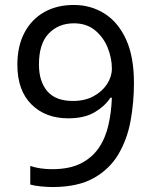

<svg xmlns="http://www.w3.org/2000/svg" viewBox="-20 -744 612 774"><path d="M520 -409Q520 -332 506.5 -257.5Q493 -183 457.5 -122.5Q422 -62 357.5 -26Q293 10 192 10Q172 10 145.5 7.5Q119 5 102 0V-75Q141 -62 190 -62Q260 -62 305.5 -85Q351 -108 378 -147.5Q405 -187 417 -239.5Q429 -292 431 -350H425Q403 -316 361.5 -291.5Q320 -267 255 -267Q163 -267 106.5 -323.5Q50 -380 50 -483Q50 -558 78.5 -612Q107 -666 158 -695Q209 -724 278 -724Q346 -724 401 -689.5Q456 -655 488 -585.5Q520 -516 520 -409ZM278 -650Q216 -650 176.5 -609Q137 -568 137 -484Q137 -416 170.5 -376.5Q204 -337 274 -337Q322 -337 357 -356Q392 -375 411.5 -405Q431 -435 431 -467Q431 -510 414 -552Q397 -594 363 -622Q329 -650 278 -650Z"/></svg>

Font: Noto IKEA Arabic
Style: Regular
Weight: 400
Designer: Monotype Design Team
Foundry: Monotype Imaging Inc.
Version: Version 1.200